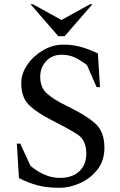

<svg xmlns="http://www.w3.org/2000/svg" viewBox="-20 -882 571 912"><path d="M264 10Q202 10 159 -1.5Q116 -13 70 -36L60 -200H76L125 -94Q194 -37 264 -37Q323 -37 356.5 -68Q390 -99 390 -152Q390 -217 346.5 -244.5Q303 -272 228 -310Q158 -345 119.5 -381.5Q81 -418 81 -487Q81 -532 109.5 -574Q138 -616 184 -643Q230 -670 280 -670Q326 -670 365 -659Q404 -648 445 -628L455 -468H439L393 -573Q358 -599 332 -610.5Q306 -622 272 -622Q228 -622 199.5 -592Q171 -562 171 -518Q171 -467 202 -438.5Q233 -410 299 -378Q390 -334 433 -295Q476 -256 476 -180Q476 -118 442 -75.5Q408 -33 359 -11.5Q310 10 264 10ZM257 -710 125 -862H136L272 -787L408 -862H419L287 -710Z"/></svg>

Font: Spectral
Style: Regular
Weight: 400
Designer: Jean-Baptiste Levee
Foundry: Production Type
Version: Version 1.002